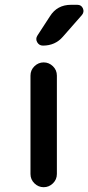

<svg xmlns="http://www.w3.org/2000/svg" viewBox="-20 -780 368 800"><path d="M276 -760H302Q319 -760 325.5 -745Q332 -730 321 -717L242 -627Q210 -590 159 -590Q143 -590 135 -604Q127 -618 136 -632L188 -712Q218 -760 276 -760ZM107 -55V-465Q107 -488 123.5 -504Q140 -520 162 -520Q184 -520 200.5 -504Q217 -488 217 -465V-55Q217 -32 200.5 -16Q184 0 162 0Q140 0 123.5 -16Q107 -32 107 -55Z"/></svg>

Font: Rounded Mplus 1c Medium
Style: Regular
Weight: 500
Version: Version 1.059.20150529